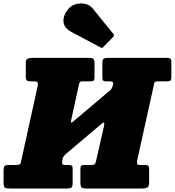

<svg xmlns="http://www.w3.org/2000/svg" viewBox="-54 -1082 1003 1102"><path d="M595 -598Q598 -609.5 591.8 -612.2Q585.5 -615 573.5 -615H557Q543.5 -615 538.5 -618.8Q533.5 -622.5 533.5 -641V-719.5Q533.5 -740 541 -745Q548.5 -750 567 -750H902.5Q916.5 -750 923 -745.8Q929.5 -741.5 929.5 -725.5V-639Q929.5 -624.5 923.8 -619.8Q918 -615 902 -615H851.5Q837 -615 833.2 -609.5Q829.5 -604 828 -589.5L733 -160Q731.5 -146 733.5 -140.5Q735.5 -135 749.5 -135H777Q794 -135 798 -129.5Q802 -124 802 -106.5V-40.5Q802 -13 793 -6.5Q784 0 757.5 0H443.5Q421.5 0 414.5 -5.8Q407.5 -11.5 407.5 -35V-112.5Q407.5 -127 412.5 -131Q417.5 -135 431 -135H469Q483 -135 488.5 -138.5Q494 -142 497.5 -159L542.5 -356Q546 -372 542.8 -376.8Q539.5 -381.5 532 -374L323.5 -198Q318.5 -193.5 312.8 -186.2Q307 -179 305.5 -170.5L304 -164.5Q301 -149 303.5 -142Q306 -135 322.5 -135H338.5Q351.5 -135 357.2 -131.8Q363 -128.5 363 -114V-32.5Q363 -10.5 355.5 -5.2Q348 0 328 0H3Q-19 0 -26.2 -5.2Q-33.5 -10.5 -33.5 -33.5V-103Q-33.5 -120 -28.5 -127.5Q-23.5 -135 -6.5 -135H32.5Q51 -135 58.2 -138.2Q65.5 -141.5 68 -160L163 -592Q164.5 -607.5 159.8 -611.2Q155 -615 139 -615H123.5Q107.5 -615 100.8 -619.8Q94 -624.5 94 -645V-722Q94 -740.5 104.8 -745.2Q115.5 -750 132.5 -750H452.5Q473.5 -750 481 -744.8Q488.5 -739.5 488.5 -716V-639Q488.5 -623 483 -619Q477.5 -615 462.5 -615H422.5Q409 -615 405.2 -611.2Q401.5 -607.5 398.5 -594L355 -395.5Q351.5 -380 355.2 -378.8Q359 -377.5 366 -384.5L581.5 -566.5Q588 -573 593 -589.5ZM337.5 -1030Q354 -1050 380.8 -1057.8Q407.5 -1065.5 434.5 -1059.8Q461.5 -1054 478.5 -1033L595.5 -888.5Q604.5 -879.5 596 -870.5L539 -812.5Q535 -808 532.2 -807Q529.5 -806 524 -809.5L356 -898.5Q313.5 -921 310.5 -957Q307.5 -993 337.5 -1030Z"/></svg>

Font: Besley* Narrow Fatface
Style: Italic
Weight: 900
Width: 4
Italic angle: -13°
Designer: Owen Earl
Foundry: indestructible type*
Version: Version 3.000; ttfautohint (v1.8.3)